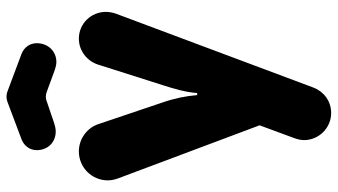

<svg xmlns="http://www.w3.org/2000/svg" viewBox="-246 -572 1048 596"><g transform="rotate(-90 278.0 -274.0)"><path d="M383.8 -623C416 -623 441.9 -647.9 441.9 -684.1C441.9 -705.1 429.2 -723.1 409.2 -731L292 -774.9C287.1 -776.9 282.2 -777.8 275.9 -777.8C271 -777.8 265.1 -776.9 259.8 -774.9L143.1 -731C123 -723.1 109.9 -705.1 109.9 -684.1C109.9 -648.9 134.8 -625 168 -625C175.8 -625 185.1 -627 193.8 -629.9L261.2 -652.8C266.1 -654.8 270 -655.8 274.9 -655.8C279.8 -655.8 286.1 -654.8 291 -652.8L358.9 -627.9C367.2 -625 376 -623 383.8 -623ZM225.1 230C262.2 230 292 207 304.2 174.8L534.2 -439.9C537.1 -449.2 539.1 -459 539.1 -469.2C539.1 -516.1 502 -553.2 456.1 -553.2C418 -553.2 387.2 -527.8 376 -495.1L312 -293.9C299.8 -255.9 290 -222.2 287.1 -186H280.8C277.8 -221.2 271 -255.9 257.8 -293.9L190.9 -492.2C179.2 -527.8 145 -553.2 106 -553.2C56.2 -553.2 16.1 -513.2 16.1 -462.9C16.1 -452.1 19 -440.9 22 -432.1L187 7.8L147 116.2C144 125 141.1 134.8 141.1 146C141.1 191.9 179.2 230 225.1 230Z"/></g></svg>

Font: Jellee Bold
Style: Regular
Weight: 700
Designer: Alfredo Marco Pradil
Foundry: Hanken Design Co.
Version: Version 1.223;hotconv 1.0.109;makeotfexe 2.5.65596